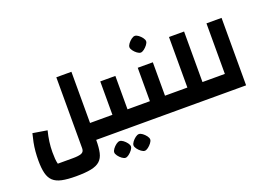

<svg xmlns="http://www.w3.org/2000/svg" viewBox="-131 -1093 2340 1685"><g transform="rotate(-20 1039.0 -251.0)"><path d="M601 0V-158H678V0ZM327 240Q247 240 195.5 229Q144 218 115 191Q86 164 74 117Q62 70 62 -3Q62 -45 65.5 -86.5Q69 -128 77 -168.5Q85 -209 95 -247L229 -225Q216 -174 209.5 -125.5Q203 -77 203 -30Q203 5 205 31.5Q207 58 213 81H356Q409 81 434.5 70.5Q460 60 460 28V-636H601V2Q601 72 590.5 118.5Q580 165 551 191.5Q522 218 468 229Q414 240 327 240ZM678 0V-158Q688 -158 693 -136.5Q698 -115 698 -79Q698 -42 693 -21Q688 0 678 0Z M951 0V-158H1028V0ZM678 0V-158H883L810 -86V-470H951V0ZM678 0Q668 0 663 -21Q658 -42 658 -79Q658 -115 663 -136.5Q668 -158 678 -158ZM1028 0V-158Q1038 -158 1043 -136.5Q1048 -115 1048 -79Q1048 -42 1043 -21Q1038 0 1028 0ZM790 236Q776 236 757.5 222.5Q739 209 725.5 190.5Q712 172 712 158Q712 143 725.5 125Q739 107 757 93.5Q775 80 790 80Q805 80 823 93.5Q841 107 854.5 125Q868 143 868 158Q868 172 854 190.5Q840 209 822 222.5Q804 236 790 236ZM970 236Q956 236 937.5 222.5Q919 209 905.5 190.5Q892 172 892 158Q892 143 905.5 125Q919 107 937 93.5Q955 80 970 80Q985 80 1003 93.5Q1021 107 1034.5 125Q1048 143 1048 158Q1048 172 1034 190.5Q1020 209 1002 222.5Q984 236 970 236Z M1301 0V-158H1378V0ZM1028 0V-158H1233L1160 -86V-470H1301V0ZM1028 0Q1018 0 1013 -21Q1008 -42 1008 -79Q1008 -115 1013 -136.5Q1018 -158 1028 -158ZM1378 0V-158Q1388 -158 1393 -136.5Q1398 -115 1398 -79Q1398 -42 1393 -21Q1388 0 1378 0ZM1231 -586Q1217 -586 1198.5 -599.5Q1180 -613 1166.5 -631.5Q1153 -650 1153 -664Q1153 -679 1166.5 -697Q1180 -715 1198 -728.5Q1216 -742 1231 -742Q1246 -742 1264 -728.5Q1282 -715 1295.5 -697Q1309 -679 1309 -664Q1309 -650 1295 -631.5Q1281 -613 1263 -599.5Q1245 -586 1231 -586Z M1651 0V-158H1728V0ZM1378 0V-158H1510V-630H1651V0ZM1378 0Q1368 0 1363 -21Q1358 -42 1358 -79Q1358 -115 1363 -136.5Q1368 -158 1378 -158ZM1728 0V-158Q1738 -158 1743 -136.5Q1748 -115 1748 -79Q1748 -42 1743 -21Q1738 0 1728 0Z M1728 0V-158H1860V-630H2001V0ZM1728 0Q1718 0 1713 -21Q1708 -42 1708 -79Q1708 -115 1713 -136.5Q1718 -158 1728 -158Z"/></g></svg>

Font: Changa
Style: Bold
Weight: 700
Designer: Eduardo Rodriguez Tunni
Foundry: Eduardo Rodriguez Tunni
Version: Version 3.002; ttfautohint (v1.8.2)